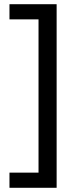

<svg xmlns="http://www.w3.org/2000/svg" viewBox="-20 -734 369 912"><path d="M25 86V158H249V-714H25V-642H163V86Z"/></svg>

Font: Noto Sans Inscriptional Parthian
Style: Regular
Weight: 400
Designer: Monotype Design Team
Foundry: Monotype Imaging Inc.
Version: Version 2.003